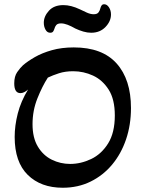

<svg xmlns="http://www.w3.org/2000/svg" viewBox="-20 -870 676 903"><path d="M275 13Q172 13 110.5 -47.5Q49 -108 49 -226Q49 -279 63.5 -336Q78 -393 112 -449Q93 -432 76 -432Q47 -432 47 -478Q47 -511 61 -531Q75 -551 88 -563Q110 -582 144 -601.5Q178 -621 224 -634Q270 -647 327 -647Q461 -647 528.5 -571.5Q596 -496 596 -362Q596 -283 573 -215Q550 -147 507.5 -96Q465 -45 406 -16Q347 13 275 13ZM310 -99Q360 -99 408.5 -122Q457 -145 488.5 -195.5Q520 -246 520 -327Q520 -403 491 -448.5Q462 -494 417.5 -514.5Q373 -535 324 -535Q287 -535 257.5 -525.5Q228 -516 205 -505Q179 -465 156 -407.5Q133 -350 133 -286Q133 -222 158 -180.5Q183 -139 223.5 -119Q264 -99 310 -99ZM216 -716Q202 -716 194 -730.5Q186 -745 186 -763Q186 -793 210 -819.5Q234 -846 278 -846Q314 -846 356 -826Q372 -818 389 -810.5Q406 -803 421 -803Q437 -803 443.5 -812Q450 -821 452 -831Q454 -839 458 -844.5Q462 -850 470 -850Q483 -850 492.5 -835.5Q502 -821 502 -802Q502 -770 476 -743Q450 -716 409 -716Q391 -716 372 -721.5Q353 -727 334 -736Q315 -747 298 -753.5Q281 -760 267 -760Q251 -760 244.5 -752Q238 -744 236 -735Q234 -728 230 -722Q226 -716 216 -716Z"/></svg>

Font: Akaya Kanadaka
Style: Regular
Weight: 400
Designer: Vaishnavi Murthy Yerkadithaya, Juan Luis Blanco Aristondo
Version: Version 1.002; ttfautohint (v1.8.3)